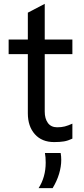

<svg xmlns="http://www.w3.org/2000/svg" viewBox="-20 -728 440 1000"><path d="M213 -522H357V-446H213V-147Q213 -110 229.5 -87.5Q246 -65 278 -65Q300 -65 317.5 -69.5Q335 -74 357 -84V-6Q334 5 313 8.5Q292 12 262 12Q198 12 161.5 -29Q125 -70 125 -138V-446H25V-522H125V-662L213 -708ZM296 69Q299 86 299 105Q299 140 287.5 178Q276 216 254 252H181Q218 194 218 119Q218 89 214 69Z"/></svg>

Font: Amiko
Style: Regular
Weight: 400
Designer: Pablo Impallari, Rodrigo Fuenzalida, Andres Torresi
Foundry: Impallari Type
Version: Version 1.001; ttfautohint (v1.3)